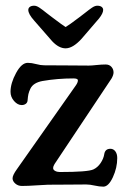

<svg xmlns="http://www.w3.org/2000/svg" viewBox="-20 -662 457 686"><path d="M263.2 -600.1Q271 -606 281.7 -614.3Q292.5 -622.6 297.4 -626.5Q302.2 -630.4 308.6 -634.5Q314.9 -638.7 319.3 -640.1Q323.7 -641.6 327.6 -641.6Q337.4 -641.6 343 -637.5Q348.6 -633.3 348.6 -626.5Q348.6 -614.7 334 -596.2L271 -522.9Q240.2 -489.3 214.4 -489.3Q190.4 -489.3 166.5 -514.6L102.1 -588.4Q81.1 -611.8 81.1 -626.5Q81.1 -633.3 86.7 -637.5Q92.3 -641.6 102.1 -641.6Q106 -641.6 110.4 -640.1Q114.7 -638.7 121.1 -634.5Q127.4 -630.4 132.3 -626.5Q137.2 -622.6 147.9 -614.3Q158.7 -606 166.5 -600.1Q206.5 -569.8 214.4 -565.4Q225.1 -571.3 263.2 -600.1ZM151.4 -2Q142.1 -2 111.3 0.2Q80.6 2.4 58.1 2.4Q44.4 2.4 34.7 -6.1Q24.9 -14.6 24.9 -24.9Q24.9 -36.1 40.5 -57.6L251 -356.9Q258.3 -367.2 258.3 -375Q258.3 -381.8 242.2 -381.8Q185.1 -381.8 131.8 -372.6Q115.7 -369.6 104.7 -362.8Q93.8 -356 88.6 -345.2Q83.5 -334.5 81.5 -325.7Q79.6 -316.9 78.6 -303.7Q78.1 -295.4 72 -291Q65.9 -286.6 57.6 -286.6Q43 -286.6 30.3 -301Q17.6 -315.4 17.6 -334Q17.6 -364.7 37.4 -401.1Q57.1 -437.5 79.1 -437.5Q92.8 -437.5 108.9 -433.1Q125 -428.7 137.7 -428.7Q161.6 -428.7 225.1 -428.2Q288.6 -427.7 297.4 -427.7Q307.1 -427.7 325.2 -429.7Q343.3 -431.6 357.4 -431.6Q370.6 -431.6 378.2 -423.1Q385.7 -414.6 385.7 -403.3Q385.7 -394 378.4 -381.3L174.8 -75.7Q169.9 -67.9 169.9 -61Q169.9 -55.2 177 -51.3Q184.1 -47.4 193.4 -47.4Q293.5 -47.4 313.5 -56.6Q328.6 -63.5 339.4 -79.3Q350.1 -95.2 352.5 -111.3Q355.5 -130.4 374.5 -130.4Q385.3 -130.4 392.1 -121.3Q398.9 -112.3 398.9 -97.2Q398.9 -62.5 383.3 -28.8Q367.7 4.9 349.1 4.9Q335.4 4.9 318.1 1Q300.8 -2.9 288.1 -2.9Q269.5 -2.9 221.4 -2.4Q173.3 -2 151.4 -2Z"/></svg>

Font: Cooper* Medium
Style: Regular
Weight: 500
Designer: Owen Earl
Foundry: indestructible type*
Version: Version 0.001